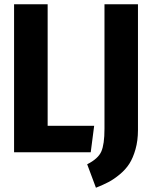

<svg xmlns="http://www.w3.org/2000/svg" viewBox="-20 -713 710 899"><path d="M203.1 -692.9V-124H420.9L404.8 0H45.9V-692.9ZM626 -692.9V-104Q626 -54.7 614.5 -14.2Q603 26.4 585.7 53.5Q568.4 80.6 541 103.3Q513.7 126 488.3 139.4Q462.9 152.8 429.2 166L388.2 56.2Q439.5 30.3 454.3 -3.4Q469.2 -37.1 469.2 -109.9V-692.9Z"/></svg>

Font: Fira Sans Compressed
Style: Bold
Weight: 700
Width: 1
Designer: Carrois Corporate & Edenspiekermann AG
Foundry: Carrois Corporate GbR & Edenspiekermann AG
Version: Version 4.203;PS 004.203;hotconv 1.0.88;makeotf.lib2.5.64775